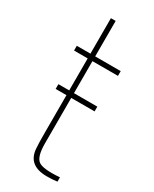

<svg xmlns="http://www.w3.org/2000/svg" viewBox="-179 -716 615 769"><g transform="rotate(30 128.0 -331.5)"><path d="M221 -336V-314H113V-104Q113 -43 134.5 -26.5Q156 -10 233 -16V4Q212 7 185 7Q99 7 93 -67Q91 -91 91 -138V-314H41V-336H91V-484H28V-506H91V-670H113V-506H231V-484H113V-336Z"/></g></svg>

Font: Nacelle Thin
Style: Regular
Weight: 100
Designer: Sora Sagano
Foundry: Sora Sagano
Version: Version 1.000;FEAKit 1.0